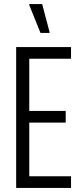

<svg xmlns="http://www.w3.org/2000/svg" viewBox="-20 -918 397 938"><path d="M59 0V-688H327V-631H123V-376H301V-319H123V-57H327V0ZM178 -757 123 -893V-898H186L222 -762V-757Z"/></svg>

Font: Saira ExtraCondensed
Style: Regular
Weight: 400
Width: 2
Designer: Hector Gatti with collaboration of the Omnibus-Type team
Foundry: Omnibus-Type
Version: Version 1.101